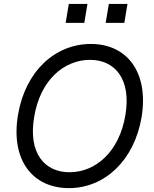

<svg xmlns="http://www.w3.org/2000/svg" viewBox="-20 -965 797 995"><path d="M416.9 -846.6 433.2 -944.6H336.6L320.3 -846.6ZM624.3 -846.6 640.6 -944.6H544L527.7 -846.6ZM713.8 -358C751.8 -590.9 638.1 -737.2 451 -737.2C266 -737.2 111.2 -596.6 73.2 -369.3C34.4 -136.4 148.1 9.9 337.4 9.9C520.2 9.9 675.1 -130.7 713.8 -358ZM630 -369.3C598.4 -177.6 474.8 -72.4 340.2 -72.4C210.6 -72.4 125.4 -171.9 157 -358C187.9 -549.7 311.4 -654.8 446.7 -654.8C575.6 -654.8 660.9 -555.4 630 -369.3Z"/></svg>

Font: Riot Sans 2.0
Style: Italic
Weight: 400
Italic angle: -9.39999°
Designer: Rasmus Andersson
Foundry: rsms
Version: Version 3.006;hotconv 1.0.109;makeotfexe 2.5.65596